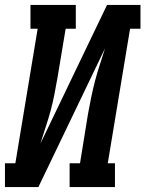

<svg xmlns="http://www.w3.org/2000/svg" viewBox="-39 -755 587 775"><path d="M-19 0V-96H23L113 -639H84V-735H267V-639H226L193 -441Q187 -407 180.5 -373.5Q174 -340 165 -307Q156 -274 145 -241Q134 -208 124 -175L393 -735H528V-639H486L396 -96H425V0H242V-96H284L316 -294Q322 -328 329 -361.5Q336 -395 344.5 -428Q353 -461 364 -494Q375 -527 385 -560L116 0Z"/></svg>

Font: Iosevka Gothic
Style: Bold Italic
Weight: 700
Italic angle: -9°
Monospace: yes
Designer: Belleve Invis
Foundry: Belleve Invis
Version: Version 15.5.1; ttfautohint (v1.8.4)